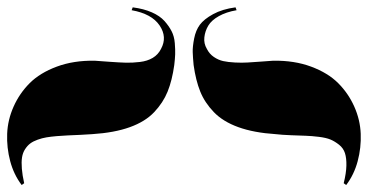

<svg xmlns="http://www.w3.org/2000/svg" viewBox="-314 -584 1027 536"><g transform="rotate(-90 199.0 -315.5)"><path d="M-49 -768 -44 -761Q-22 -766 -3.5 -767.5Q15 -769 28 -767Q41 -765 51 -758.5Q61 -752 67 -744Q73 -736 77.5 -723.5Q82 -711 84 -699Q86 -687 87.5 -670Q89 -653 89.5 -639Q90 -625 91 -605Q92 -585 93 -571Q97 -509 112.5 -466Q128 -423 154.5 -398Q181 -373 212 -360.5Q243 -348 286 -342Q303 -340 315.5 -339.5Q328 -339 347 -340.5Q366 -342 380.5 -349.5Q395 -357 409 -369.5Q423 -382 433 -404.5Q443 -427 447 -458L439 -461Q429 -405 396.5 -383Q364 -361 331 -379Q315 -387 306 -402Q297 -417 294.5 -438Q292 -459 292.5 -477Q293 -495 295 -522.5Q297 -550 298 -564Q299 -623 281.5 -670Q264 -717 235.5 -745.5Q207 -774 170 -790.5Q133 -807 94 -808.5Q55 -810 17.5 -800Q-20 -790 -49 -768ZM439 -168 447 -171Q442 -208 428 -233.5Q414 -259 398.5 -270.5Q383 -282 360 -286.5Q337 -291 322 -290.5Q307 -290 286 -288Q243 -282 212 -269.5Q181 -257 154.5 -231.5Q128 -206 112.5 -163Q97 -120 93 -59Q91 -42 90 -16.5Q89 9 88.5 25Q88 41 85.5 61.5Q83 82 78 94Q73 106 63.5 118Q54 130 40 134.5Q26 139 5 138.5Q-16 138 -44 131L-49 138Q-20 160 17.5 170Q55 180 94 178.5Q133 177 170 160.5Q207 144 235.5 115.5Q264 87 281.5 40Q299 -7 298 -66Q297 -79 295.5 -100.5Q294 -122 293 -137.5Q292 -153 293 -172.5Q294 -192 297 -205.5Q300 -219 308.5 -231.5Q317 -244 331 -251Q346 -260 363.5 -258Q381 -256 396 -247Q411 -238 422.5 -217.5Q434 -197 439 -168Z"/></g></svg>

Font: Cinzel Decorative Black
Style: Regular
Weight: 900
Designer: Natanael Gama
Version: Version 1.001;PS 001.001;hotconv 1.0.56;makeotf.lib2.0.21325